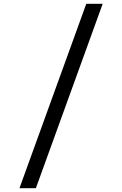

<svg xmlns="http://www.w3.org/2000/svg" viewBox="-20 -843 640 1006"><path d="M82 143 432 -823H518L168 143Z"/></svg>

Font: Iosevka Extended
Style: Regular
Weight: 400
Width: 7
Monospace: yes
Designer: Belleve Invis
Foundry: Belleve Invis
Version: Version 32.5.0; ttfautohint (v1.8.4)